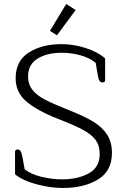

<svg xmlns="http://www.w3.org/2000/svg" viewBox="-20 -926 633 957"><path d="M229 -772 310 -906 357 -876 264 -750ZM55 -57V-169Q55 -174 58 -177.5Q61 -181 67 -181Q77 -181 82 -173.5Q87 -166 91 -148L103 -82Q135 -57 187.5 -44.5Q240 -32 289 -32Q368 -32 422.5 -62Q477 -92 477 -158Q477 -201 456 -229Q435 -257 392.5 -279.5Q350 -302 268 -334Q164 -375 111 -420.5Q58 -466 58 -536Q58 -623 124 -664.5Q190 -706 285 -706Q346 -706 406 -687Q466 -668 504 -635V-527Q504 -515 492 -515Q482 -515 476.5 -522.5Q471 -530 468 -548L457 -613Q426 -638 381 -650.5Q336 -663 287 -663Q215 -663 167.5 -634Q120 -605 120 -545Q120 -504 143.5 -476Q167 -448 206.5 -428Q246 -408 326 -376Q402 -346 446.5 -318.5Q491 -291 514.5 -254Q538 -217 538 -163Q538 -74 468.5 -31.5Q399 11 292 11Q233 11 164 -7Q95 -25 55 -57Z"/></svg>

Font: Maitree Light
Style: Regular
Weight: 300
Designer: CadsonDemak Team
Foundry: CadsonDemak
Version: Version 1.001